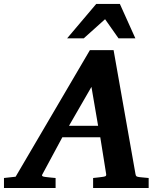

<svg xmlns="http://www.w3.org/2000/svg" viewBox="-73 -937 808 957"><path d="M382.8 -503.9 271 -310.1H416ZM391.1 0V-49.8Q398.9 -50.8 407 -51.5Q415 -52.2 421.9 -53.2Q429.7 -54.2 437 -55.2Q446.8 -56.2 452.1 -58.6Q457.5 -61 456.1 -69.8L426.8 -252.9H237.8L139.2 -69.8Q134.3 -62.5 138.2 -59.3Q142.1 -56.2 151.9 -55.2Q159.7 -54.2 168.5 -53.2Q175.8 -52.2 185.1 -51.5Q194.3 -50.8 204.1 -49.8V0H-53.2V-49.8L4.9 -56.2L375 -687H493.2L602.1 -70.8Q603.5 -61 607.2 -58.3Q610.8 -55.7 622.1 -54.2Q628.9 -53.7 636.7 -52.7Q643.6 -51.8 651.6 -51.3Q659.7 -50.8 668 -49.8V0ZM517.6 -746.1 450.7 -841.3 344.7 -746.1H261.7L406.7 -917.5H524.4L601.6 -746.1Z"/></svg>

Font: Charis SIL Phon
Style: Bold Italic
Weight: 700
Italic angle: -11°
Foundry: SIL International
Version: Version 5.000